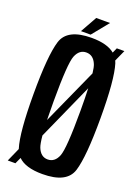

<svg xmlns="http://www.w3.org/2000/svg" viewBox="-148 -839 654 907"><g transform="rotate(20 179.0 -386.0)"><path d="M10.5 0 41 -68.5Q41 -69 40.5 -70Q17.5 -144 17.5 -337.5Q17.5 -530.5 40.5 -605.2Q63.5 -680 185.5 -680Q264.5 -680 302 -648.5L313.5 -674H351.5L326 -617.5Q329 -611.5 331 -605Q354 -530.5 354 -337.5Q354 -144 331 -69.8Q308 4.5 185.5 4.5Q100 4.5 63.5 -32L49 0ZM185.5 -69Q221 -69 237 -108.8Q253 -148.5 253 -337.5Q253 -403 251 -450.5L124 -167Q128 -125.5 134.5 -109Q150.5 -69 185.5 -69ZM119.5 -243 246 -523.5Q242.5 -554 237 -567Q221 -606.5 185.5 -606.5Q150.5 -606.5 134.5 -567.2Q118.5 -528 118.5 -337.5Q118.5 -284.5 119.5 -243ZM126.5 -692.5 173 -775.5H242.5L175 -692.5Z"/></g></svg>

Font: Anybody Condensed Medium
Style: Regular
Weight: 500
Width: 3
Designer: Tyler Finck
Foundry: Etcetera Type Company
Version: Version 1.010; ttfautohint (v1.8.3) -l 8 -r 50 -G 200 -x 14 